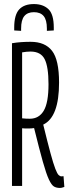

<svg xmlns="http://www.w3.org/2000/svg" viewBox="-20 -916 340 946"><path d="M275 10Q258 10 246 3Q234 -4 221 -31.5Q208 -59 191 -119.5Q174 -180 148 -285Q135 -283 123 -283Q113 -283 104 -283Q95 -283 89 -284V0H39V-703Q63 -707 85.5 -708.5Q108 -710 131 -710Q202 -710 236.5 -665.5Q271 -621 271 -509Q271 -339 193 -302Q215 -212 229 -160.5Q243 -109 252.5 -84.5Q262 -60 269 -53.5Q276 -47 283 -47Q289 -47 293 -48L297 5Q293 6 287.5 8Q282 10 275 10ZM127 -331Q172 -331 195.5 -370.5Q219 -410 219 -501Q219 -587 200 -624.5Q181 -662 130 -662Q121 -662 111 -661Q101 -660 89 -658V-333Q106 -331 127 -331ZM147 -896Q192 -896 218.5 -871Q245 -846 245 -780Q245 -777 245 -773.5Q245 -770 245 -766L211 -764V-775Q211 -818 195 -837Q179 -856 147 -856Q116 -856 100 -837Q84 -818 84 -775V-764L50 -766Q50 -770 50 -773.5Q50 -777 50 -780Q50 -843 74.5 -869.5Q99 -896 147 -896Z"/></svg>

Font: Georama ExtraCondensed Light
Style: Regular
Weight: 300
Width: 2
Designer: Jean-Baptiste Levee
Foundry: Production Type
Version: Version 1.000